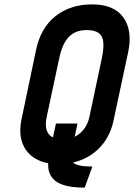

<svg xmlns="http://www.w3.org/2000/svg" viewBox="-20 -737 611 875"><path d="M306 -45 333 -174H235L204 -31Q198 -1 200 26Q202 53 218.5 74Q235 95 270.5 106.5Q306 118 366 118L401 22Q365 22 344.5 17.5Q324 13 314.5 5Q305 -3 303.5 -16Q302 -29 306 -45ZM144 -508 78 -193Q65 -128 83 -82.5Q101 -37 143.5 -13Q186 11 245 11Q309 11 361 -12.5Q413 -36 448.5 -80.5Q484 -125 497 -186L564 -499Q585 -597 542.5 -657Q500 -717 400 -717Q301 -717 233 -663.5Q165 -610 144 -508ZM193 -205 250 -472Q259 -515 275 -543.5Q291 -572 315.5 -586Q340 -600 374 -600Q413 -600 431 -585.5Q449 -571 451 -542.5Q453 -514 444 -471L388 -207Q382 -176 365 -152Q348 -128 323 -115Q298 -102 266 -102Q233 -102 214.5 -114.5Q196 -127 191 -150Q186 -173 193 -205Z"/></svg>

Font: Advent Pro
Style: Italic
Weight: 400
Italic angle: -12°
Designer: VivaRado, Andreas Kalpakidis
Foundry: VivaRado, Andreas Kalpakidis
Version: Version 3.000